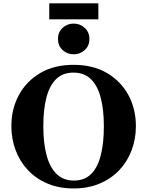

<svg xmlns="http://www.w3.org/2000/svg" viewBox="-20 -1086 860 1121"><path d="M409.7 14.2Q324.7 14.2 257.6 -14.2Q190.4 -42.5 143.3 -92.5Q96.2 -142.6 71.3 -208.5Q46.4 -274.4 46.4 -349.6Q46.4 -449.7 90.1 -530.8Q133.8 -611.8 215.1 -659.7Q296.4 -707.5 409.7 -707.5Q522.9 -707.5 604.5 -659.7Q686 -611.8 729.7 -530.8Q773.4 -449.7 773.4 -349.6Q773.4 -274.4 748.5 -208.5Q723.6 -142.6 676.3 -92.5Q628.9 -42.5 561.8 -14.2Q494.6 14.2 409.7 14.2ZM411.6 -31.7Q473.6 -31.7 512 -70.1Q550.3 -108.4 568.4 -179.4Q586.4 -250.5 586.4 -348.6Q586.4 -446.8 567.6 -517.1Q548.8 -587.4 509.8 -624.8Q470.7 -662.1 408.7 -662.1Q347.2 -662.1 308.3 -624.8Q269.5 -587.4 251.2 -517.1Q232.9 -446.8 232.9 -348.6Q232.9 -250.5 252 -179.4Q271 -108.4 310.5 -70.1Q350.1 -31.7 411.6 -31.7ZM410.2 -769Q372.1 -769 345.2 -793.9Q318.4 -818.8 318.4 -858.4Q318.4 -897.9 345.2 -923.1Q372.1 -948.2 410.2 -948.2Q447.8 -948.2 474.9 -923.1Q502 -897.9 502 -858.4Q502 -818.8 474.9 -793.9Q447.8 -769 410.2 -769ZM267.6 -973.1V-1066.4H554.2V-973.1Z"/></svg>

Font: Gelasio
Style: Regular
Weight: 400
Designer: Eben Sorkin
Foundry: Eben Sorkin
Version: Version 1.008